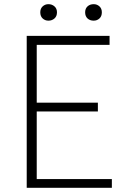

<svg xmlns="http://www.w3.org/2000/svg" viewBox="-20 -900 607 920"><path d="M108 0V-728H505V-685H156V-408H449V-366H156V-42H516V0ZM212 -801Q196 -801 184.5 -811.5Q173 -822 173 -841Q173 -859 184.5 -869.5Q196 -880 212 -880Q229 -880 241 -869.5Q253 -859 253 -841Q253 -822 241 -811.5Q229 -801 212 -801ZM429 -801Q411 -801 399.5 -811.5Q388 -822 388 -841Q388 -859 399.5 -869.5Q411 -880 429 -880Q445 -880 456.5 -869.5Q468 -859 468 -841Q468 -822 456.5 -811.5Q445 -801 429 -801Z"/></svg>

Font: Noto Sans SC ExtraLight
Style: Regular
Weight: 250
Designer: Ryoko NISHIZUKA 西塚涼子 (kana, bopomofo & ideographs); Paul D. Hunt (Latin, Greek & Cyrillic); Sandoll Communications 산돌커뮤니
Foundry: Adobe
Version: Version 2.004-H2;hotconv 1.0.118;makeotfexe 2.5.65603